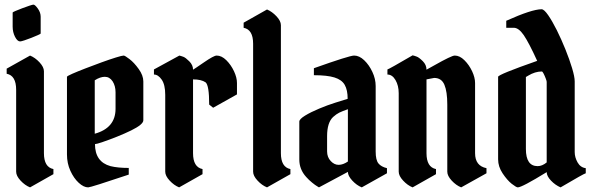

<svg xmlns="http://www.w3.org/2000/svg" viewBox="-20 -810 2553 830"><path d="M34.7 -694.8V-755.9Q34.7 -757.3 47.1 -762.7Q59.6 -768.1 76.4 -774.4Q93.3 -780.8 107.2 -785.4Q121.1 -790 124.5 -790Q131.3 -790 143.6 -772.9Q155.8 -755.9 155.8 -737.8V-665Q155.8 -663.6 143.8 -658.2Q131.8 -652.8 115.7 -646.5Q99.6 -640.1 85.4 -635.5Q71.3 -630.9 66.9 -630.9Q55.2 -630.9 44.9 -650.9Q34.7 -670.9 34.7 -694.8ZM169.9 -502V-147.9Q169.9 -87.4 210.9 -79.1V-57.1L109.9 0Q87.9 -8.8 68.8 -29.3Q49.8 -49.8 49.8 -67.9V-421.9Q49.8 -483.4 8.8 -491.2V-513.2L109.9 -569.8Q131.8 -561 150.9 -540.5Q169.9 -520 169.9 -502Z M514.6 -569.8Q520 -569.8 539.6 -554.7Q559.6 -539.6 579.6 -511.7Q599.6 -483.9 599.6 -458V-290Q599.6 -272 546.9 -246.1Q520 -232.9 485.8 -219.2Q451.7 -205.6 424.3 -196.3Q397 -187 390.6 -187Q390.6 -110.4 457.5 -91.8Q489.3 -84 536.6 -84V-55.2Q372.1 0 361.3 0Q341.8 0 320.3 -19.8Q298.8 -39.6 284.2 -71.8Q269.5 -104 269.5 -142.1V-478Q269.5 -481 292.2 -491Q314.9 -501 349.1 -514.2Q383.3 -527.3 418.7 -540.3Q454.1 -553.2 481 -561.5Q507.8 -569.8 514.6 -569.8ZM479.5 -411.1Q479.5 -438.5 466.8 -458.5Q453.6 -478 433.3 -478Q413.1 -478 389.6 -462.9V-231.9Q479.5 -256.8 479.5 -339.8Z M645.5 -487.8V-509.8L755.4 -569.8Q759.3 -568.8 763.4 -567.6Q767.6 -566.4 772.5 -564.5Q782.2 -561 798.3 -544.9Q814.5 -528.8 814.5 -508.8Q817.9 -510.3 861.8 -540.5Q904.3 -569.8 916.5 -569.8Q938 -569.8 958.3 -549.8Q978.5 -529.8 991.5 -502.2Q1004.4 -474.6 1004.4 -451.2V-401.9L901.4 -344.2L884.3 -357.9Q884.3 -441.4 868.7 -454.1Q850.1 -466.8 814.5 -466.8V-147.9Q814.5 -87.4 855.5 -79.1V-57.1L754.4 0Q732.4 -8.8 713.4 -29.3Q694.3 -49.8 694.3 -67.9V-399.9Q694.3 -443.8 679 -465.8Q663.6 -487.8 645.5 -487.8Z M1194.3 -701.2V-147.9Q1194.3 -87.4 1235.4 -79.1V-57.1L1134.3 0Q1112.3 -8.8 1093.3 -29.3Q1074.2 -49.8 1074.2 -67.9V-621.1Q1074.2 -682.1 1033.2 -689.9V-711.9L1134.3 -769Q1156.2 -759.8 1175.3 -739.5Q1194.3 -719.2 1194.3 -701.2Z M1604 -438V-154.8Q1604 -118.2 1616 -103.5Q1627.9 -88.9 1652.8 -83V-61L1543.9 0Q1522 -8.8 1502.9 -29.3Q1483.9 -49.8 1483.9 -66.9L1358.9 0Q1357.4 -1 1355.2 -2.2Q1353 -3.4 1350.1 -5.4Q1343.8 -8.8 1329.3 -20.5Q1314.9 -32.2 1303.7 -44.9Q1273.9 -77.6 1273.9 -120.1V-284.2Q1273.9 -294.9 1298.6 -310.1Q1323.2 -325.2 1359.4 -340.3Q1395.5 -355.5 1429.7 -366.2L1482.9 -382.8Q1482.9 -420.9 1470.2 -443.1Q1457.5 -465.3 1426 -475.1Q1394.5 -484.9 1336.9 -484.9V-515.1Q1490.7 -569.8 1510.7 -569.8Q1533.2 -569.8 1554.4 -549.6Q1575.7 -529.3 1589.8 -499Q1604 -468.8 1604 -438ZM1394 -155.8Q1394 -130.4 1409.7 -113.8Q1425.3 -97.2 1444.3 -97.4Q1463.4 -97.7 1483.9 -111.8V-337.9Q1459 -329.1 1446.5 -323Q1434.1 -316.9 1419.9 -304.2Q1394 -279.8 1394 -221.2Z M1703.6 -67.9V-407.2Q1703.6 -439.9 1689.7 -463.9Q1675.8 -487.8 1654.8 -487.8V-509.8Q1661.6 -511.2 1763.7 -570.8Q1767.6 -569.8 1772 -568.6Q1776.4 -567.4 1781.2 -565.4Q1791 -562 1807.4 -545.9Q1823.7 -529.8 1823.7 -508.8Q1831.1 -513.2 1857.9 -527.8Q1932.1 -569.8 1945.8 -569.8Q1967.3 -569.8 1987.5 -549.8Q2007.8 -529.8 2020.8 -502.2Q2033.7 -474.6 2033.7 -451.2V-147.9Q2033.7 -92.8 2083 -83V-61L1973.6 0Q1951.7 -8.8 1932.6 -29.3Q1913.6 -49.8 1913.6 -67.9V-357.9Q1913.6 -414.1 1901.1 -443.6Q1888.7 -473.1 1856.9 -473.1L1823.7 -466.8V-147.9Q1823.7 -87.4 1864.7 -79.1V-57.1L1763.7 0Q1741.7 -8.8 1722.7 -29.3Q1703.6 -49.8 1703.6 -67.9Z M2321.3 -770Q2332 -770 2349.6 -744.6Q2367.2 -719.2 2387 -679.7Q2406.7 -640.1 2424.3 -596.4Q2441.9 -552.7 2453.1 -515.4Q2464.4 -478 2464.4 -458V-152.8Q2464.4 -129.9 2476.8 -107.9Q2489.3 -85.9 2512.2 -83V-61Q2505.4 -60.1 2403.3 0Q2380.4 -9.8 2361.8 -29.3Q2343.3 -48.8 2343.3 -65.9Q2236.3 0 2218.3 0Q2211.9 0 2191.9 -15.6Q2172.4 -31.2 2152.8 -60.5Q2133.3 -89.8 2133.3 -121.1V-478Q2133.3 -487.8 2302.2 -546.9Q2266.6 -625 2244.1 -658.2Q2222.2 -689.9 2201.2 -689.9H2168.5V-720.2Q2279.3 -770 2321.3 -770ZM2304.2 -91.8Q2323.7 -91.8 2343.3 -107.9V-456.1Q2343.3 -460 2339.1 -470.9Q2335 -481.9 2330.1 -491.5Q2325.2 -501 2322.3 -501Q2293 -501 2263.2 -482.9L2253.4 -477.1V-166Q2253.4 -91.8 2304.2 -91.8Z"/></svg>

Font: Bokor
Style: Regular
Weight: 400
Designer: Danh Hong
Foundry: Danh Hong
Version: Version 8.002; ttfautohint (v1.8.3)